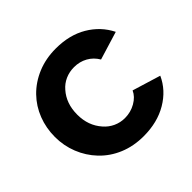

<svg xmlns="http://www.w3.org/2000/svg" viewBox="-138 -681 839 839"><g transform="rotate(-45 282.0 -261.5)"><path d="M103 -72Q140 -33 191.5 -11.5Q243 10 305 10Q390 10 452.5 -27Q515 -64 543 -126L412 -166Q400 -139 369.5 -121.5Q339 -104 303 -104Q275 -104 250 -115.5Q225 -127 207 -148Q166 -194 166 -262Q166 -331 206 -376Q224 -397 249 -408Q274 -419 303 -419Q337 -419 365 -403.5Q393 -388 410 -359L541 -399Q510 -461 449 -497Q388 -533 304 -533Q242 -533 190.5 -511.5Q139 -490 102 -452Q66 -415 47 -366Q28 -317 28 -262Q28 -208 47.5 -159Q67 -110 103 -72Z"/></g></svg>

Font: RT Raleway Bold
Style: Regular
Weight: 400
Designer: Matt McInerney, Pablo Impallari, Rodrigo Fuenzalida — Edited by Milan Moffatt in April 2016
Foundry: Matt McInerney, Pablo Impallari, Rodrigo Fuenzalida — Edited by Milan Moffatt in April 2016
Version: Version 3.001